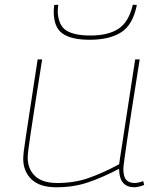

<svg xmlns="http://www.w3.org/2000/svg" viewBox="-20 -781 680 811"><path d="M218 10Q148 10 113 -23.5Q78 -57 78 -112Q78 -120 80 -138.5Q82 -157 88.5 -199Q95 -241 107 -320.5Q119 -400 139 -530H158Q140 -416 128.5 -342Q117 -268 110.5 -224Q104 -180 101 -158Q98 -136 97.5 -127.5Q97 -119 97 -115Q97 -67 128 -37.5Q159 -8 222 -8Q293 -8 352.5 -28.5Q412 -49 483 -87L551 -530H570Q550 -404 537 -321Q524 -238 517 -189Q510 -140 506.5 -115.5Q503 -91 502 -81.5Q501 -72 501 -68Q501 -35 513 -21.5Q525 -8 549 -8Q554 -8 564.5 -10Q575 -12 585 -16L589 0Q578 5 566 7.5Q554 10 548 10Q517 10 500.5 -8Q484 -26 483 -68Q412 -31 351.5 -10.5Q291 10 218 10ZM359 -613Q282 -613 244.5 -639Q207 -665 207 -732Q207 -739 207.5 -746.5Q208 -754 209 -760L226 -761Q225 -753 224.5 -745Q224 -737 224 -728Q228 -671 262 -651Q296 -631 362 -631Q437 -631 480.5 -659.5Q524 -688 541 -761L558 -760Q541 -675 491 -644Q441 -613 359 -613Z"/></svg>

Font: Georama Extended Thin
Style: Italic
Weight: 100
Width: 7
Italic angle: -9°
Designer: Jean-Baptiste Levee
Foundry: Production Type
Version: Version 1.000